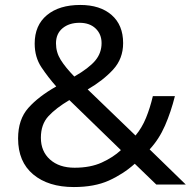

<svg xmlns="http://www.w3.org/2000/svg" viewBox="-20 -745 772 775"><path d="M304 -725Q384 -725 430.5 -684.5Q477 -644 477 -571Q477 -508 436.5 -464Q396 -420 334 -384L527 -198Q553 -229 569.5 -269.5Q586 -310 597 -357H686Q670 -293 646 -238Q622 -183 584 -142L730 0H611L524 -84Q477 -42 419 -16Q361 10 278 10Q175 10 114 -41Q53 -92 53 -186Q53 -263 94.5 -309.5Q136 -356 207 -396Q175 -432 147.5 -473Q120 -514 120 -569Q120 -643 169.5 -684Q219 -725 304 -725ZM301 -653Q259 -653 232.5 -631Q206 -609 206 -570Q206 -534 225 -503.5Q244 -473 280 -436Q339 -470 364.5 -500.5Q390 -531 390 -571Q390 -607 366 -630Q342 -653 301 -653ZM260 -341Q206 -309 175.5 -276Q145 -243 145 -189Q145 -134 182 -101Q219 -68 281 -68Q345 -68 391 -89Q437 -110 468 -139Z"/></svg>

Font: Noto Sans Soyombo
Style: Regular
Weight: 400
Designer: Monotype Design Team
Foundry: Monotype Imaging Inc.
Version: Version 2.001; ttfautohint (v1.8.4.7-5d5b)